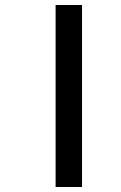

<svg xmlns="http://www.w3.org/2000/svg" viewBox="-20 -698 487 770"><path d="M203 52V-678H309V52Z"/></svg>

Font: Narnoor
Style: Bold
Weight: 700
Designer: S. Sridhar Murthy
Foundry: SIL International
Version: Version 3.000